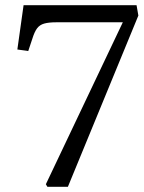

<svg xmlns="http://www.w3.org/2000/svg" viewBox="-20 -721 554 741"><path d="M163 0 157 -10 454 -635H198Q168 -635 150.5 -630Q133 -625 123 -611.5Q113 -598 105 -572L89 -524L47 -530L71 -701H507L514 -661L242 0Z"/></svg>

Font: Literata Light
Style: Italic
Weight: 300
Italic angle: -2°
Designer: Latin by Veronika Burian and Jose Scaglione. Greek by Irene Vlachou. Cyrillic by Vera Evstafieva
Foundry: TypeTogether
Version: Version 3.103;gftools[0.9.29]